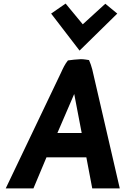

<svg xmlns="http://www.w3.org/2000/svg" viewBox="-20 -1044 707 1074"><path d="M266 -968 425 -761 636 -968 569 -1023 443 -908 347 -1024ZM650 10 496 -656C491 -675 485 -692 478 -708C464 -710 449 -713 432 -713C406 -712 382 -709 360 -706C343 -685 332 -661 322 -639L12 10H167L240 -164H463L496 10ZM301 -300 395 -518 396 -514 437 -300Z"/></svg>

Font: Bluebird
Style: SfBdNrwObl
Weight: 700
Designer: Jasper
Foundry: Cannot Into Space Fonts
Version: Version 0.98